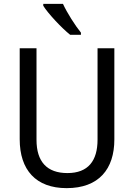

<svg xmlns="http://www.w3.org/2000/svg" viewBox="-20 -964 694 994"><path d="M306 -944H204V-934C228 -895 299 -819 343 -784H399V-795C369 -832 327 -898 306 -944ZM572 -242V-714H485V-241C485 -132 437 -68 329 -68C223 -68 169 -127 169 -240V-714H82V-243C82 -84 166 10 325 10C492 10 572 -89 572 -242Z"/></svg>

Font: Noto Sans Thai Looped SemiCondensed
Style: Regular
Weight: 400
Width: 4
Designer: Sasikarn Vongin, Ben Mitchell
Foundry: The Fontpad Ltd
Version: Version 1.001